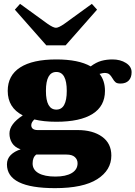

<svg xmlns="http://www.w3.org/2000/svg" viewBox="-20 -788 702 995"><path d="M220 -553 57 -738 84 -768 226 -665Q256 -644 270 -644Q284 -644 314 -665L456 -768L483 -738L320 -553ZM662 -414Q662 -386 647 -370.5Q632 -355 604 -355Q587 -355 579 -361.5Q571 -368 563 -382Q555 -396 546.5 -403Q538 -410 521 -410Q514 -410 496 -405Q524 -370 524 -317Q524 -238 459.5 -197.5Q395 -157 272 -157Q206 -157 158 -169Q142 -154 142 -139Q142 -127 150.5 -120.5Q159 -114 175 -114H382Q461 -114 509 -79.5Q557 -45 557 18Q557 94 484 140.5Q411 187 265 187Q16 187 16 64Q16 35 35.5 15.5Q55 -4 87 -14Q56 -25 42.5 -47Q29 -69 29 -96Q29 -145 98 -190Q20 -230 20 -317Q20 -397 84.5 -438.5Q149 -480 272 -480Q387 -480 450 -444Q478 -465 505 -472.5Q532 -480 563 -480Q604 -480 633 -461.5Q662 -443 662 -414ZM326 -317Q326 -415 272 -415Q218 -415 218 -317Q218 -220 272 -220Q326 -220 326 -317ZM149 59Q149 92 180 109.5Q211 127 267 127Q321 127 351.5 109Q382 91 382 58Q382 39 368 26Q354 13 325 13H168Q149 27 149 59Z"/></svg>

Font: Taviraj Black
Style: Regular
Weight: 900
Designer: Katatrad Team
Foundry: CadsonDemak
Version: Version 1.030